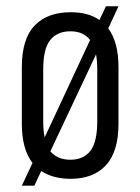

<svg xmlns="http://www.w3.org/2000/svg" viewBox="-20 -564 449 614"><path d="M326.2 -473.1Q358.9 -429.7 358.9 -349.1V-168Q358.9 -78.6 318.4 -35.2Q278.3 7.8 206.1 7.8Q149.4 7.8 111.8 -17.1L89.8 29.8H49.8L84 -43Q49.8 -86.9 49.8 -168V-349.1Q49.8 -439.9 90.8 -482.4Q131.8 -524.9 206.1 -524.9Q262.7 -524.9 297.9 -500L318.8 -543.9H358.9ZM123 -125 268.1 -436Q247.1 -463.9 205.1 -463.9Q163.1 -463.9 140.6 -436Q118.2 -408.7 118.2 -340.8V-175.8Q118.2 -146.5 123 -125ZM287.1 -390.1 141.1 -80.1Q163.6 -53.2 205.1 -53.2Q247.1 -53.2 269 -81.5Q291 -109.9 291 -175.8V-340.8Q291 -369.6 287.1 -390.1Z"/></svg>

Font: D-DIN Condensed
Style: Regular
Weight: 400
Width: 3
Designer: Charles Nix
Foundry: Datto Inc.
Version: Version 1.00